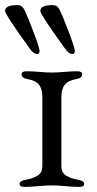

<svg xmlns="http://www.w3.org/2000/svg" viewBox="-47 -734 382 757"><path d="M209 -543Q112 -677 112 -691Q112 -714 161 -714Q179 -714 188 -696Q201 -669 224.5 -607Q248 -545 248 -534Q248 -521 239 -521Q224 -521 209 -543ZM70 -543Q-27 -677 -27 -691Q-27 -714 22 -714Q40 -714 49 -696Q62 -669 85.5 -607Q109 -545 109 -534Q109 -521 100 -521Q85 -521 70 -543ZM50 3Q30 3 30 -9Q30 -21 54 -25Q85 -31 102.5 -42.5Q120 -54 120 -79V-352Q120 -383 106.5 -400Q93 -417 62 -422Q38 -426 38 -441Q38 -453 58 -453Q78 -453 109 -450.5Q140 -448 158 -448Q175 -448 206 -450.5Q237 -453 257 -453Q277 -453 277 -441Q277 -426 253 -422Q222 -417 208.5 -400Q195 -383 195 -352V-79Q195 -54 212.5 -42.5Q230 -31 261 -25Q285 -21 285 -9Q285 3 265 3Q246 3 212.5 0Q179 -3 158 -3Q137 -3 103 0Q69 3 50 3Z"/></svg>

Font: EB Garamond SC 12
Style: Regular
Weight: 400
Version: Version 0.016 ; ttfautohint (v0.97) -l 8 -r 50 -G 200 -x 0 -